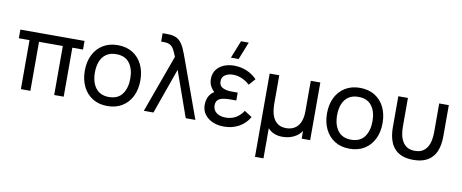

<svg xmlns="http://www.w3.org/2000/svg" viewBox="-81 -1160 4266 1771"><g transform="rotate(10 2051.5 -274.0)"><path d="M130 0V-459H30V-540H631V-459H531V0H442V-459H219V0Z M941 15Q860.5 15 802.2 -21.5Q744 -58 712.5 -122.5Q681 -187 681 -270.5Q681 -355.5 713 -419.5Q745 -483.5 803.5 -519.2Q862 -555 941 -555Q1022 -555 1080.5 -518.8Q1139 -482.5 1170.2 -418.2Q1201.5 -354 1201.5 -270.5Q1201.5 -186 1170 -121.8Q1138.5 -57.5 1080 -21.2Q1021.5 15 941 15ZM941 -69.5Q1025 -69.5 1066 -125.5Q1107 -181.5 1107 -270.5Q1107 -362 1065.5 -416.2Q1024 -470.5 941 -470.5Q884.5 -470.5 848 -445Q811.5 -419.5 793.5 -374.5Q775.5 -329.5 775.5 -270.5Q775.5 -179.5 817.5 -124.5Q859.5 -69.5 941 -69.5Z M1281.5 0 1477.5 -540Q1462 -580 1448 -605.8Q1434 -631.5 1412.5 -644Q1391 -656.5 1353.5 -656.5H1328V-735H1362.5Q1372 -735 1391.8 -734.2Q1411.5 -733.5 1429 -729Q1469 -720 1494 -692Q1519 -664 1536 -624Q1553 -584 1568.5 -540L1764.5 0H1674L1523 -426.5L1371.5 0Z M2060 -622.5H1987.5L2053 -787.5H2125.5ZM2032 15Q1974.5 15 1927.5 -5.2Q1880.5 -25.5 1852.5 -63.2Q1824.5 -101 1824.5 -154Q1824.5 -185.5 1835.2 -214.5Q1846 -243.5 1867.5 -265Q1878.5 -275.5 1892 -282.5Q1872.5 -300 1860 -321Q1839.5 -354.5 1839.5 -397.5Q1839.5 -448 1865.2 -483.2Q1891 -518.5 1934.2 -536.8Q1977.5 -555 2029.5 -555Q2094.5 -555 2149.2 -531.8Q2204 -508.5 2245.5 -465.5L2191.5 -405Q2162.5 -433.5 2121.2 -452.2Q2080 -471 2035 -471Q1993 -471 1962 -451.8Q1931 -432.5 1931 -390.5Q1931 -349.5 1964 -332.5Q1997 -315.5 2049.5 -315.5H2105V-242H2049Q2007.5 -242 1977.5 -235.5Q1947.5 -229 1931.5 -212Q1915.5 -195 1915.5 -163Q1915.5 -120 1948.2 -94.8Q1981 -69.5 2035.5 -69.5Q2088 -69.5 2129.2 -93.2Q2170.5 -117 2199.5 -161.5L2270.5 -115.5Q2235.5 -54.5 2174 -19.8Q2112.5 15 2032 15Z M2365 240V-540H2455V-269.5Q2455 -231.5 2462 -196Q2469 -160.5 2485.8 -132Q2502.5 -103.5 2530.8 -87Q2559 -70.5 2601.5 -70.5Q2635 -70.5 2662.5 -82Q2690 -93.5 2709.5 -116.2Q2729 -139 2739.5 -174Q2750 -209 2750 -255.5V-540H2839.5V0H2760V-71.5Q2730.5 -29.5 2684.2 -7.8Q2638 14 2580 14Q2536.5 14 2502.2 -0.5Q2468 -15 2444.5 -42V240Z M3209.5 15Q3129 15 3070.8 -21.5Q3012.5 -58 2981 -122.5Q2949.5 -187 2949.5 -270.5Q2949.5 -355.5 2981.5 -419.5Q3013.5 -483.5 3072 -519.2Q3130.5 -555 3209.5 -555Q3290.5 -555 3349 -518.8Q3407.5 -482.5 3438.8 -418.2Q3470 -354 3470 -270.5Q3470 -186 3438.5 -121.8Q3407 -57.5 3348.5 -21.2Q3290 15 3209.5 15ZM3209.5 -69.5Q3293.5 -69.5 3334.5 -125.5Q3375.5 -181.5 3375.5 -270.5Q3375.5 -362 3334 -416.2Q3292.5 -470.5 3209.5 -470.5Q3153 -470.5 3116.5 -445Q3080 -419.5 3062 -374.5Q3044 -329.5 3044 -270.5Q3044 -179.5 3086 -124.5Q3128 -69.5 3209.5 -69.5Z M3570 -246.5V-540H3660V-269.5Q3660 -231.5 3667 -196Q3674 -160.5 3690.8 -132Q3707.5 -103.5 3735.8 -87Q3764 -70.5 3806.5 -70.5Q3849.5 -70.5 3877.8 -87Q3906 -103.5 3922.8 -132Q3939.5 -160.5 3946.2 -196Q3953 -231.5 3953 -269.5V-540H4043V-246.5Q4043 -209.5 4037 -172Q4031 -134.5 4015.8 -101.2Q4000.5 -68 3973.8 -42Q3947 -16 3906 -1Q3865 14 3806.5 14Q3748.5 14 3707.5 -1Q3666.5 -16 3639.5 -42Q3612.5 -68 3597.5 -101.2Q3582.5 -134.5 3576.2 -172Q3570 -209.5 3570 -246.5Z"/></g></svg>

Font: Cns Manrope Med
Style: Regular
Weight: 500
Designer: Mikhail Sharanda
Foundry: Mikhail Sharanda
Version: Version 4.504